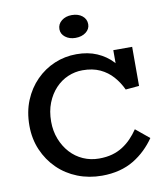

<svg xmlns="http://www.w3.org/2000/svg" viewBox="-99 -1008 958 1103"><g transform="rotate(-10 380.0 -456.5)"><path d="M407 13Q331 13 265 -13Q199 -39 150 -87Q101 -135 73 -200Q45 -265 45 -342Q45 -423 72 -488.5Q99 -554 146 -601.5Q193 -649 253.5 -674.5Q314 -700 382 -700Q449 -700 501 -677.5Q553 -655 590 -615.5Q627 -576 650 -525L595 -542V-686H705V-458L626 -451Q606 -494 575.5 -528.5Q545 -563 502 -583Q459 -603 400 -603Q356 -603 315 -585.5Q274 -568 242 -534Q210 -500 191 -452Q172 -404 172 -343Q172 -288 190.5 -241Q209 -194 240.5 -159.5Q272 -125 315 -106Q358 -87 407 -87Q450 -87 484 -96.5Q518 -106 546 -124Q574 -142 596.5 -165.5Q619 -189 638 -217L717 -152Q693 -117 662 -87Q631 -57 593 -34Q555 -11 508 1Q461 13 407 13ZM394 -793Q359 -793 335 -811.5Q311 -830 311 -858Q311 -888 335 -907Q359 -926 394 -926Q432 -926 455.5 -907Q479 -888 479 -858Q479 -830 455 -811.5Q431 -793 394 -793Z"/></g></svg>

Font: BioRhyme SemiBold
Style: Regular
Weight: 600
Designer: Aoife Mooney
Foundry: Aoife Mooney Type
Version: Version 1.600;gftools[0.9.33]